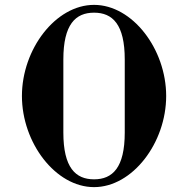

<svg xmlns="http://www.w3.org/2000/svg" viewBox="-20 -750 752 788"><path d="M70 -356C70 -164 208 18 366 18C524 18 662 -164 662 -356C662 -548 524 -730 366 -730C208 -730 70 -548 70 -356ZM240 -206V-506C240 -650 290 -698 366 -698C442 -698 492 -650 492 -506V-206C492 -62 442 -14 366 -14C290 -14 240 -62 240 -206Z"/></svg>

Font: Old Standard
Style: Bold
Weight: 700
Designer: Alexey Kryukov <alexios@thessalonica.org.ru>
Version: Version 2.0.2